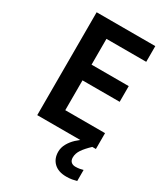

<svg xmlns="http://www.w3.org/2000/svg" viewBox="-227 -818 1012 1154"><g transform="rotate(30 279.5 -240.5)"><path d="M499 0H92V-714H499V-605H223V-426H481V-317H223V-110H499ZM404 113Q404 133 415 143.5Q426 154 445 154Q461 154 475 151.5Q489 149 498 146V223Q483 227 466 230Q449 233 427 233Q372 233 341.5 204Q311 175 311 127Q311 98 326 71Q341 44 364.5 22Q388 0 415 -16L474 0Q440 32 422 58.5Q404 85 404 113Z"/></g></svg>

Font: Noto Sans Javanese SemiBold
Style: Regular
Weight: 600
Version: Version 2.004